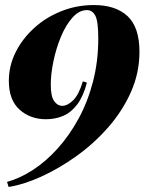

<svg xmlns="http://www.w3.org/2000/svg" viewBox="-20 -552 608 760"><path d="M352 -532Q438 -532 485 -488Q532 -444 532 -347Q532 -263 498 -187Q464 -111 407 -46.5Q350 18 281 67Q212 116 142.5 147.5Q73 179 14 188L8 168Q59 154 110.5 120.5Q162 87 208 36Q254 -15 290.5 -81.5Q327 -148 348 -228.5Q369 -309 369 -400Q369 -467 357.5 -489.5Q346 -512 324 -512Q293 -512 266.5 -482Q240 -452 221 -406Q202 -360 191.5 -309.5Q181 -259 181 -217Q181 -170 194.5 -151.5Q208 -133 226 -133Q247 -133 269.5 -155Q292 -177 308 -230L324 -225Q310 -171 286 -139Q262 -107 230.5 -93.5Q199 -80 162 -80Q100 -80 57.5 -118Q15 -156 15 -232Q15 -291 41.5 -344.5Q68 -398 114.5 -440.5Q161 -483 222 -507.5Q283 -532 352 -532Z"/></svg>

Font: Playfair Display ExtraBold
Style: Italic
Weight: 800
Italic angle: -14°
Designer: Claus Eggers Sørensen
Foundry: Claus Eggers Sørensen
Version: Version 1.203